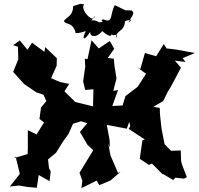

<svg xmlns="http://www.w3.org/2000/svg" viewBox="-20 -951 1042 1007"><path d="M663 -290 655 -275 740 -219 727 -216 713 -118 761 -86 777 -93 833 -37 834 -39 888 -7 900 -19 946 -14 960 -22C951 -44 943 -67 934 -90L930 -106L928 -162L877 -160L843 -195L827 -278C824 -303 822 -327 819 -352L818 -385L784 -391L836 -421L860 -470L875 -494L929 -596L897 -633L953 -626L938 -646L1002 -673L904 -691L855 -697L857 -692L839 -720L799 -656L740 -673L716 -589L698 -599L746 -564L702 -496L638 -447L623 -398L569 -395L599 -479L574 -474L591 -539L580 -609L577 -643L545 -647L579 -695L556 -736L498 -697L460 -740L439 -641L425 -643L427 -601L416 -524L427 -479L470 -483L468 -393L375 -416L318 -472L343 -511L294 -521L248 -541L277 -606L278 -646L217 -704L213 -679L148 -727L124 -690L84 -739L49 -714L74 -706L76 -640L49 -574C68 -553 87 -531 107 -510L170 -467L208 -454L223 -421L195 -387L187 -327L211 -309L172 -246L126 -268V-175L125 -143L54 -122L62 -130L84 -39C67 -17 49 5 32 27L81 22L120 29L173 34L183 -33L240 -1L246 -52L237 -69L232 -115L274 -150L312 -211L339 -248L363 -302L405 -315L438 -305L399 -259L448 -176L440 -191L469 -163L397 -45L412 -3L407 36L487 -4L501 20L559 -4L612 -50L599 -44L559 -137L548 -198L556 -177L555 -216L540 -296L645 -276L658 -312ZM501 -834C443 -865 440 -813 479 -868C469 -821 396 -906 422 -928L402 -931L364 -919C362 -865 330 -863 315 -841C324 -818 358 -841 377 -780C372 -789 363 -765 430 -788C408 -746 419 -730 453 -784C450 -757 487 -750 516 -788C565 -746 571 -764 562 -792C560 -738 609 -794 590 -751C585 -794 634 -783 635 -838C630 -841 694 -859 653 -833C684 -883 684 -883 671 -896L638 -897L582 -924C556 -877 574 -828 526 -848C533 -849 500 -852 519 -836Z"/></svg>

Font: Asimov Aggro
Style: Medium
Weight: 500
Designer: Google
Version: Version 2.000980; 2014